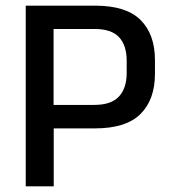

<svg xmlns="http://www.w3.org/2000/svg" viewBox="-20 -659 607 679"><path d="M137 -205V-288H313.5Q373.5 -288 400.8 -317.8Q428 -347.5 428 -400.5V-444Q428 -498.5 401 -527.5Q374 -556.5 314.5 -556.5H136.5V-639H316.5Q426.5 -639 477.2 -588.2Q528 -537.5 528 -446.5V-398Q528 -307 477 -256Q426 -205 316 -205ZM71 0V-639H169.5V-263.5L170 -218.5V0Z"/></svg>

Font: Anek Latin Medium
Style: Regular
Weight: 500
Designer: Yesha Goshar
Foundry: Ek Type
Version: Version 1.003